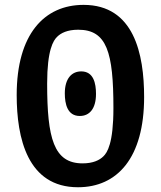

<svg xmlns="http://www.w3.org/2000/svg" viewBox="-20 -759 660 788"><path d="M319 -88.5C362.5 -88.5 389 -102 404.5 -117.5C420 -132.5 445.5 -170 445.5 -315.5C445.5 -545 418.5 -637 301 -637C256.5 -637 230 -623.5 214.5 -608C199 -593 173.5 -554.5 173.5 -416C173.5 -191.5 200.5 -88.5 319 -88.5ZM48.5 -369C48.5 -619 162 -739 323 -739C530 -739 571.5 -537.5 571.5 -360.5C571.5 -110.5 461 9.5 300 9.5C93 9.5 48.5 -192 48.5 -369ZM246 -376C246 -436.5 274 -466 313.5 -466C364 -466 374 -417 374 -373.5C374 -312.5 347 -283 307.5 -283C256.5 -283 246 -332.5 246 -376Z"/></svg>

Font: Monaspace Argon SemiBold
Style: Regular
Weight: 600
Designer: Riley Cran & the Lettermatic Team
Foundry: Lettermatic
Version: Version 1.000 (Monaspace Argon)